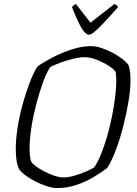

<svg xmlns="http://www.w3.org/2000/svg" viewBox="-20 -954 694 974"><path d="M270 0Q247 0 217.5 -9.5Q188 -19 159.5 -33.5Q131 -48 108.5 -65Q86 -82 77 -96Q67 -116 63.5 -142.5Q60 -169 60 -200Q60 -247 69 -305Q78 -363 94 -422Q110 -481 129.5 -532Q149 -583 169 -616Q198 -637 244.5 -661.5Q291 -686 343 -703Q395 -720 443 -720Q466 -720 495 -710.5Q524 -701 552 -686Q580 -671 602 -654Q624 -637 633 -621Q638 -605 640 -585.5Q642 -566 642 -546Q642 -501 632 -440Q622 -379 605.5 -314.5Q589 -250 568 -194Q547 -138 524 -102Q496 -80 455.5 -56Q415 -32 368 -16Q321 0 270 0ZM302 -54Q327 -54 358 -63Q389 -72 416.5 -84Q444 -96 458 -105Q475 -129 491.5 -169.5Q508 -210 522.5 -259Q537 -308 547.5 -360.5Q558 -413 564 -461Q570 -509 570 -546Q570 -558 569 -568.5Q568 -579 567 -588Q561 -601 534 -618.5Q507 -636 473 -650Q439 -664 409 -664Q385 -664 352 -656Q319 -648 287.5 -636.5Q256 -625 235 -614Q216 -585 197.5 -534.5Q179 -484 163.5 -424Q148 -364 139 -305.5Q130 -247 130 -201Q130 -181 132 -163.5Q134 -146 138 -134Q149 -118 178.5 -99.5Q208 -81 242 -67.5Q276 -54 302 -54ZM431 -778Q415 -778 395.5 -809Q376 -840 345 -918Q348 -921 352 -925.5Q356 -930 365 -934L439 -839L561 -934Q568 -930 573 -925.5Q578 -921 579 -918Q532 -865 503.5 -835Q475 -805 458 -791.5Q441 -778 431 -778Z"/></svg>

Font: Texturina 72pt 72pt ExtraLight
Style: Italic
Weight: 200
Italic angle: -11°
Designer: Guillermo Torres Carreño
Foundry: Omnibus-Type
Version: Version 1.002; ttfautohint (v1.8.3)